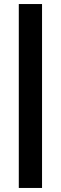

<svg xmlns="http://www.w3.org/2000/svg" viewBox="-20 -800 302 950"><path d="M73 130V-780H188V130Z"/></svg>

Font: Fustat
Style: Bold
Weight: 700
Designer: Mohamed Gaber, Khaled Hosny, Laura Garcia Mut
Foundry: Kief Type Foundry, Alif Type Foundry, Hard Type Foundry
Version: Version 1.007